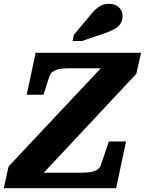

<svg xmlns="http://www.w3.org/2000/svg" viewBox="-57 -987 760 1007"><path d="M99 -81H348Q378 -81 399.5 -82.5Q421 -84 436 -89Q451 -94 460 -102.5Q469 -111 473 -124L514 -245H604L552 0H-37L-12 -114L512 -672L532 -629H316Q291 -629 272 -627.5Q253 -626 239 -621Q225 -616 216 -608Q207 -600 202 -586L171 -490H83L130 -710H683L658 -600L120 -25ZM413 -903Q429 -924 444.5 -938Q460 -952 476.5 -959.5Q493 -967 514 -967Q548 -967 567 -948.5Q586 -930 586 -903Q586 -879 574 -861.5Q562 -844 538.5 -832Q515 -820 479 -808L373 -772H324L330 -804Z"/></svg>

Font: Roboto Serif 20pt
Style: Bold Italic
Weight: 700
Italic angle: -10°
Version: Version 1.007